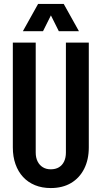

<svg xmlns="http://www.w3.org/2000/svg" viewBox="-20 -945 515 973"><path d="M237 8Q193 8 157.5 -6.5Q122 -21 97 -48Q72 -75 58.5 -113Q45 -151 45 -198V-729H161V-172Q161 -146 170.5 -127Q180 -108 197 -97.5Q214 -87 237 -87Q262 -87 279 -97.5Q296 -108 305 -127Q314 -146 314 -172V-729H430V-198Q430 -136 406.5 -89.5Q383 -43 340 -17.5Q297 8 237 8ZM96 -787 173 -925H303L380 -787H278L238 -867L198 -787Z"/></svg>

Font: Hubot Sans Condensed SemiBold
Style: Regular
Weight: 600
Width: 3
Designer: Deni Anggara
Foundry: GitHub, Inc., Subsidiary of Microsoft Corporation
Version: Version 2.000